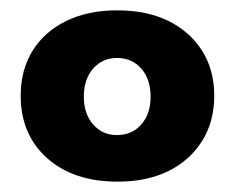

<svg xmlns="http://www.w3.org/2000/svg" viewBox="-20 -805 454 371"><path d="M206 -785Q264 -785 305.5 -764.5Q347 -744 370.5 -707Q394 -670 394 -620Q394 -570 370.5 -532.5Q347 -495 305.5 -474.5Q264 -454 207 -454Q122 -454 71 -499.5Q20 -545 20 -620Q20 -670 43 -707Q66 -744 108 -764.5Q150 -785 206 -785ZM206 -693Q178 -693 160 -672.5Q142 -652 142 -618Q142 -585 160 -564.5Q178 -544 206 -544Q235 -544 253 -564.5Q271 -585 271 -618Q271 -652 253 -672.5Q235 -693 206 -693Z"/></svg>

Font: Alexandria
Style: Bold
Weight: 700
Designer: Mohamed Gaber
Foundry: Kief Type Foundry
Version: Version 5.100